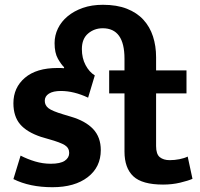

<svg xmlns="http://www.w3.org/2000/svg" viewBox="-20 -771 836 802"><path d="M632 -477H759V-381H632V-161Q632 -127 647.5 -114.5Q663 -102 689 -102Q709 -102 729.5 -106Q750 -110 764 -117L784 -24Q766 -16 732.5 -8Q699 0 661 0Q574 0 537 -34.5Q500 -69 500 -138V-381H436V-477H500V-526Q500 -653 409 -653Q374 -653 348 -631Q322 -609 322 -566Q322 -528 337.5 -499Q353 -470 376 -456L348 -363Q289 -391 234 -391Q202 -391 184.5 -380Q167 -369 167 -350Q167 -331 182.5 -319Q198 -307 245 -293L275 -284Q337 -266 369 -232Q401 -198 401 -144Q401 -73 346.5 -31Q292 11 199 11Q104 11 36 -23L66 -121Q95 -106 127 -96.5Q159 -87 192 -87Q232 -87 250.5 -99.5Q269 -112 269 -132Q269 -153 251 -164.5Q233 -176 183 -190L152 -199Q92 -219 64 -252Q36 -285 36 -340Q36 -405 84 -446Q132 -487 220 -487Q226 -487 233.5 -487Q241 -487 247 -486L248 -490Q236 -501 222 -525.5Q208 -550 208 -591Q208 -623 222 -652Q236 -681 262.5 -703Q289 -725 326 -738Q363 -751 410 -751Q468 -751 510 -734.5Q552 -718 579 -688.5Q606 -659 619 -619Q632 -579 632 -532Z"/></svg>

Font: Ek Mukta
Style: Bold
Weight: 700
Designer: Girish Dalvi and Yashodeep Gholap
Foundry: Ek Type
Version: Version 2.538;PS 1.002;hotconv 16.6.51;makeotf.lib2.5.65220;